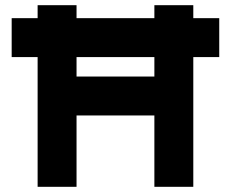

<svg xmlns="http://www.w3.org/2000/svg" viewBox="-20 -720 890 740"><path d="M25 -650V-500H125V0H275V-275H575V0H725V-500H825V-650H725V-700H575V-650H275V-700H125V-650ZM275 -425V-500H575V-425Z"/></svg>

Font: LS-VG5000 Bold
Style: Regular
Weight: 400
Designer: Justin Bihan, 2021
Foundry: Justin Bihan, 2021
Version: Version 1.000;Glyphs 3.1.2 (3151)